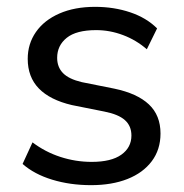

<svg xmlns="http://www.w3.org/2000/svg" viewBox="-20 -532 537 561"><path d="M246 9Q185 9 132.5 -7Q80 -23 46 -53L75 -116Q112 -88 156.5 -73.5Q201 -59 248 -59Q305 -59 334.5 -80Q364 -101 364 -136Q364 -164 345 -181Q326 -198 285 -206L190 -225Q126 -240 93.5 -273.5Q61 -307 61 -360Q61 -404 85 -438.5Q109 -473 153.5 -492.5Q198 -512 258 -512Q313 -512 360.5 -496Q408 -480 439 -449L409 -388Q378 -415 339.5 -429.5Q301 -444 261 -444Q203 -444 175 -421.5Q147 -399 147 -363Q147 -336 164 -318.5Q181 -301 219 -292L314 -273Q381 -259 415 -227Q449 -195 449 -142Q449 -95 423.5 -61Q398 -27 352.5 -9Q307 9 246 9Z"/></svg>

Font: Mulish ExtraLight Medium
Style: Regular
Weight: 500
Version: Version 3.603